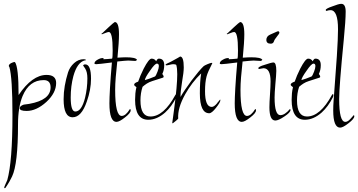

<svg xmlns="http://www.w3.org/2000/svg" viewBox="-20 -614 1869 1002"><path d="M4 368Q2 368 2 366Q2 361 9 346L18 326Q45 230 45 -14Q45 -209 29 -264Q26 -267 26 -270Q26 -278 38 -284.5Q50 -291 58 -290Q77 -265 77 -118Q148 -223 223 -223Q273 -223 273 -181Q273 -129 222 -82Q170 -35 119 -35Q83 -35 83 -49Q83 -61 104 -68Q112 -69 119 -70Q126 -71 133 -72Q244 -92 244 -158Q244 -196 208 -196Q133 -196 98 -113Q74 -55 74 35Q74 242 43 307Q38 318 29.5 333Q21 348 8 367Q6 368 4 368Z M359 -2Q312 -2 312 -96Q312 -131 318 -166Q324 -201 335 -236Q344 -264 366.5 -284.5Q389 -305 417 -305Q427 -305 428 -301Q426 -297 423 -299Q383 -289 363 -217Q356 -191 352.5 -163Q349 -135 349 -105Q349 -32 373 -32Q406 -32 424 -104Q436 -154 436 -205Q436 -238 425 -255.5Q414 -273 414 -270Q414 -278 425 -278Q455 -278 455 -203Q455 -146 433 -84Q405 -2 359 -2Z M588 22Q551 22 551 -75Q551 -101 554 -154.5Q557 -208 564 -288Q494 -279 482 -279Q473 -279 473 -283Q473 -294 490 -303Q504 -311 516 -311Q521 -311 521 -310Q520 -309 520 -308Q520 -307 519 -305H522Q534 -305 565 -308Q568 -313 568 -350Q568 -447 548 -447Q542 -447 527.5 -441Q513 -435 512 -435L509 -437Q510 -438 511 -439Q512 -440 514 -441L547 -472Q574 -497 579 -499Q601 -499 601 -435Q601 -415 599 -384.5Q597 -354 593 -313Q607 -314 618.5 -314.5Q630 -315 637 -315Q688 -315 695 -302Q691 -296 686 -296Q680 -296 667.5 -297Q655 -298 649 -298Q641 -298 626.5 -296.5Q612 -295 592 -293Q587 -249 584 -211.5Q581 -174 581 -145Q581 -9 615 -9Q636 -9 658 -45Q662 -45 662 -38Q662 -24 632 -1Q603 22 588 22Z M754 11Q685 11 685 -93Q685 -110 686.5 -126.5Q688 -143 692 -159Q680 -167 680 -172Q680 -181 701 -188Q711 -218 730 -256Q757 -308 771 -308Q787 -308 795 -294Q801 -308 809 -308Q837 -308 837 -274Q837 -248 827 -228Q834 -220 834 -213Q834 -211 831 -209L775 -191Q759 -186 746.5 -178Q734 -170 724 -161Q713 -128 713 -90Q713 -6 765 -6Q834 -6 895 -118Q898 -123 900 -123Q903 -123 903 -117Q903 -112 900 -106Q876 -58 842 -27Q799 11 754 11ZM736 -196Q746 -199 759.5 -203.5Q773 -208 789 -215Q794 -219 802 -240Q809 -258 809 -269Q809 -282 799 -282Q788 -282 763 -245Q737 -209 736 -196Z M881 30Q879 28 879 27Q880 20 882.5 2Q885 -16 889 -47Q897 -107 901 -152Q905 -197 905 -227Q905 -258 900 -275Q896 -279 884 -279Q878 -279 866 -276Q854 -273 849 -273Q844 -273 844 -276Q844 -280 872 -292Q920 -318 920 -319Q939 -319 939 -262Q939 -237 930 -186Q926 -161 924 -142.5Q922 -124 922 -111V-108Q931 -124 945.5 -145.5Q960 -167 979 -193Q1020 -247 1042 -268Q1046 -272 1062.5 -279Q1079 -286 1085 -286Q1088 -286 1088 -284Q1064 -238 1058 -215Q1050 -185 1050 -138Q1050 -56 1085 -56Q1097 -56 1113 -75Q1115 -79 1119.5 -83.5Q1124 -88 1129 -95L1130 -91Q1130 -80 1107 -51Q1085 -23 1072 -23Q1023 -23 1023 -127Q1023 -156 1024.5 -182Q1026 -208 1030 -231Q1005 -207 984.5 -180Q964 -153 947 -123Q906 -50 910 5Q905 11 897.5 17Q890 23 881 30Z M1242 22Q1205 22 1205 -75Q1205 -101 1208 -154.5Q1211 -208 1218 -288Q1148 -279 1136 -279Q1127 -279 1127 -283Q1127 -294 1144 -303Q1158 -311 1170 -311Q1175 -311 1175 -310Q1174 -309 1174 -308Q1174 -307 1173 -305H1176Q1188 -305 1219 -308Q1222 -313 1222 -350Q1222 -447 1202 -447Q1196 -447 1181.5 -441Q1167 -435 1166 -435L1163 -437Q1164 -438 1165 -439Q1166 -440 1168 -441L1201 -472Q1228 -497 1233 -499Q1255 -499 1255 -435Q1255 -415 1253 -384.5Q1251 -354 1247 -313Q1261 -314 1272.5 -314.5Q1284 -315 1291 -315Q1342 -315 1349 -302Q1345 -296 1340 -296Q1334 -296 1321.5 -297Q1309 -298 1303 -298Q1295 -298 1280.5 -296.5Q1266 -295 1246 -293Q1241 -249 1238 -211.5Q1235 -174 1235 -145Q1235 -9 1269 -9Q1290 -9 1312 -45Q1316 -45 1316 -38Q1316 -24 1286 -1Q1257 22 1242 22Z M1393 -386Q1370 -386 1370 -406Q1370 -425 1391 -434L1425 -449Q1429 -451 1431 -451Q1438 -451 1438 -442Q1438 -439 1425 -423Q1412 -407 1410 -399Q1406 -386 1393 -386ZM1417 15Q1386 15 1386 -54Q1386 -78 1389 -121Q1392 -166 1392 -189Q1392 -258 1355 -258Q1351 -258 1343.5 -256Q1336 -254 1333 -254Q1328 -254 1328 -258Q1328 -266 1362 -276Q1397 -288 1407 -288Q1422 -288 1422 -244Q1422 -233 1420.5 -215Q1419 -197 1417 -174Q1415 -151 1414 -133.5Q1413 -116 1413 -105Q1413 -13 1443 -13Q1466 -13 1493 -45Q1496 -45 1496 -40Q1496 -27 1464 -6Q1433 15 1417 15Z M1571 11Q1502 11 1502 -93Q1502 -110 1503.5 -126.5Q1505 -143 1509 -159Q1497 -167 1497 -172Q1497 -181 1518 -188Q1528 -218 1547 -256Q1574 -308 1588 -308Q1604 -308 1612 -294Q1618 -308 1626 -308Q1654 -308 1654 -274Q1654 -248 1644 -228Q1651 -220 1651 -213Q1651 -211 1648 -209L1592 -191Q1576 -186 1563.5 -178Q1551 -170 1541 -161Q1530 -128 1530 -90Q1530 -6 1582 -6Q1651 -6 1712 -118Q1715 -123 1717 -123Q1720 -123 1720 -117Q1720 -112 1717 -106Q1693 -58 1659 -27Q1616 11 1571 11ZM1553 -196Q1563 -199 1576.5 -203.5Q1590 -208 1606 -215Q1611 -219 1619 -240Q1626 -258 1626 -269Q1626 -282 1616 -282Q1605 -282 1580 -245Q1554 -209 1553 -196Z M1755 52Q1719 52 1719 -38Q1719 -51 1719.5 -63Q1720 -75 1721 -88Q1732 -229 1738 -322Q1744 -415 1744 -461Q1744 -561 1705 -561Q1696 -561 1687 -558Q1686 -557 1684 -557Q1680 -557 1680 -562Q1680 -569 1715 -581Q1748 -594 1761 -594Q1784 -594 1784 -553Q1784 -531 1781.5 -494Q1779 -457 1774 -406Q1750 -162 1750 -97Q1750 22 1782 22Q1790 22 1797 17Q1804 12 1811 4L1826 -13Q1829 -13 1829 -7Q1829 6 1799 29Q1770 52 1755 52Z"/></svg>

Font: Shalimar
Style: Regular
Weight: 400
Designer: Robert E. Leuschke
Foundry: Robert E. Leuschke
Version: Version 1.010; ttfautohint (v1.8.3)